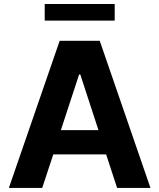

<svg xmlns="http://www.w3.org/2000/svg" viewBox="-20 -929 788 949"><path d="M188.6 0 243.3 -165.8H504.6L558.9 0H723.7L473 -727.3H274.9L23.8 0ZM201 -827.1H546.9V-909.1H201ZM280.9 -285.9 371.1 -561.1H376.8L466.6 -285.9Z"/></svg>

Font: GiG Sans
Style: Bold
Weight: 700
Designer: Andreas Faust
Version: Version 1.100;FEAKit 1.0